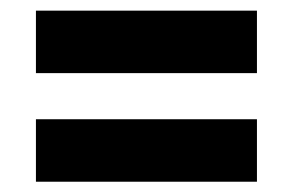

<svg xmlns="http://www.w3.org/2000/svg" viewBox="-20 -493 558 366"><path d="M469.8 -146.6H48.5V-265.7H469.8ZM469.8 -353.6H48.5V-472.7H469.8Z"/></svg>

Font: Anek Malayalam Medium
Style: Regular
Weight: 500
Designer: Maithili Shingre (Malayalam) & Yesha Goshar (Latin)
Foundry: Ek Type
Version: Version 1.003